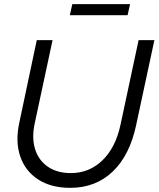

<svg xmlns="http://www.w3.org/2000/svg" viewBox="-20 -893 763 924"><path d="M318 11Q226 11 164 -29Q102 -69 77.5 -140Q53 -211 73 -303L157 -700H233L147 -299Q132 -229 149 -175Q166 -121 210.5 -90.5Q255 -60 321 -60Q410 -60 473.5 -122Q537 -184 560 -293L647 -700H723L635 -290Q604 -145 522 -67Q440 11 318 11ZM316 -820 328 -873H606L594 -820Z"/></svg>

Font: Red Hat Display
Style: Italic
Weight: 400
Italic angle: -12°
Designer: Pentagram, MCKL
Foundry: Pentagram, MCKL
Version: Version 1.023; ttfautohint (v1.8.3)